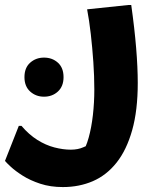

<svg xmlns="http://www.w3.org/2000/svg" viewBox="-59 -498 649 778"><path d="M28 12Q58 47.3 92 68.7Q125.9 90.1 161.2 99.3Q196.5 108.5 227.8 108.5Q257.2 108.5 279.1 98.5Q300.9 88.5 314.6 84.6L272.3 124.6Q289.1 100.4 300.3 59.8Q311.6 19.2 317.4 -31.5Q323.2 -82.2 323.2 -135.2Q323.2 -189 319.2 -246.9Q315.2 -304.7 308.9 -360Q302.6 -415.2 294 -460.2L462 -477.8H472.8Q486.2 -382.8 492.7 -303.4Q499.2 -224 499.2 -162Q499.2 -50.6 476.6 29.5Q454 109.7 413.4 160.9Q372.7 212.1 317.3 236.1Q261.9 260 195.6 260Q145.3 260 104.2 246.5Q63.2 233 33.1 213.9Q3.1 194.8 -15.2 177.8Q-33.4 160.9 -38.8 154L17.2 12ZM119.3 -106.2Q86.5 -106.2 63.3 -127.1Q40.1 -148.1 40.1 -185.4Q40.1 -223.4 63.3 -244Q86.5 -264.6 119.3 -264.6Q152.8 -264.6 175.6 -244Q198.5 -223.4 198.5 -185.4Q198.5 -148.1 175.6 -127.1Q152.8 -106.2 119.3 -106.2Z"/></svg>

Font: Kufam
Style: Regular
Weight: 400
Designer: Wael Morcos, Artur Schmal
Foundry: Original Type
Version: Version 1.301; ttfautohint (v1.8.3)